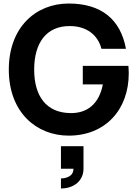

<svg xmlns="http://www.w3.org/2000/svg" viewBox="-20 -755 781 1090"><path d="M370 15C578 15 711 -132 711 -339C711 -342 710 -372 709 -381H450V-276H564C542 -162 472 -111 379 -113C242 -115 174 -210 174 -360C174 -510 242 -609 379 -607C471 -606 535 -558 556 -478H695C664.5 -645 555 -735 370 -735C182 -735 30 -599 30 -360C30 -116 188 15 370 15ZM326 315C402 315 454 269 454 203V75H326V203H397C397 253 342 258 326 258Z"/></svg>

Font: Eudonet ExtraBold
Style: Regular
Weight: 800
Designer: Mikhail Sharanda
Foundry: Mikhail Sharanda
Version: Version 4.503;Glyphs 3.1.2 (3151)